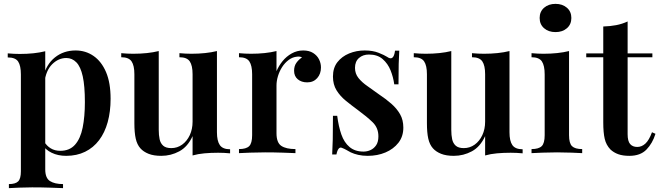

<svg xmlns="http://www.w3.org/2000/svg" viewBox="-20 -792 3410 993"><path d="M214 -527V84Q214 129 238.5 144.5Q263 160 306 160V181Q282 180 238.5 178.5Q195 177 146 177Q112 177 78 178.5Q44 180 26 181V160Q60 160 74 146Q88 132 88 94V-407Q88 -452 74 -473.5Q60 -495 20 -495V-516Q52 -513 82 -513Q120 -513 153 -516.5Q186 -520 214 -527ZM371 -531Q423 -531 464 -502.5Q505 -474 528.5 -419Q552 -364 552 -281Q552 -215 537 -160.5Q522 -106 492.5 -67Q463 -28 420 -7Q377 14 322 14Q280 14 247 -2Q214 -18 199 -45L209 -59Q221 -38 242 -25Q263 -12 292 -12Q340 -12 368 -43.5Q396 -75 407.5 -132Q419 -189 419 -264Q419 -347 408 -397Q397 -447 375 -469.5Q353 -492 323 -492Q282 -492 249.5 -459.5Q217 -427 210 -365L203 -393Q219 -459 264 -495Q309 -531 371 -531Z M1102 -528V-108Q1102 -63 1117 -41.5Q1132 -20 1170 -20V1Q1139 -2 1108 -2Q1071 -2 1037.5 1Q1004 4 976 12V-88Q951 -33 907.5 -9.5Q864 14 814 14Q775 14 748.5 3.5Q722 -7 706 -25Q689 -44 682 -75Q675 -106 675 -155V-408Q675 -453 660.5 -474.5Q646 -496 607 -496V-517Q639 -514 669 -514Q706 -514 739.5 -517.5Q773 -521 801 -528V-120Q801 -93 805.5 -72Q810 -51 824 -38.5Q838 -26 866 -26Q897 -26 922 -44Q947 -62 961.5 -93Q976 -124 976 -163V-408Q976 -453 961.5 -474.5Q947 -496 908 -496V-517Q940 -514 970 -514Q1007 -514 1040.5 -517.5Q1074 -521 1102 -528Z M1548 -531Q1579 -531 1599.5 -518Q1620 -505 1630 -485Q1640 -465 1640 -443Q1640 -410 1620.5 -388Q1601 -366 1569 -366Q1539 -366 1520 -382Q1501 -398 1501 -426Q1501 -451 1513.5 -468Q1526 -485 1542 -495Q1531 -501 1517 -499Q1493 -497 1473 -482Q1453 -467 1439 -445Q1425 -423 1417.5 -398Q1410 -373 1410 -350V-103Q1410 -54 1435 -37.5Q1460 -21 1508 -21V0Q1485 -1 1441.5 -2.5Q1398 -4 1351 -4Q1312 -4 1273.5 -2.5Q1235 -1 1216 0V-21Q1253 -21 1268.5 -36Q1284 -51 1284 -93V-408Q1284 -453 1269.5 -474.5Q1255 -496 1216 -496V-517Q1248 -514 1278 -514Q1315 -514 1348.5 -517.5Q1382 -521 1410 -528V-424Q1422 -452 1441.5 -476Q1461 -500 1488.5 -515.5Q1516 -531 1548 -531Z M1866 -531Q1908 -531 1938 -519Q1968 -507 1982 -498Q2016 -473 2023 -530H2045Q2043 -501 2042 -461.5Q2041 -422 2041 -356H2019Q2014 -393 2000 -428Q1986 -463 1959 -486.5Q1932 -510 1888 -510Q1857 -510 1836.5 -492Q1816 -474 1816 -441Q1816 -411 1834 -388.5Q1852 -366 1880.5 -346.5Q1909 -327 1940 -304Q1976 -280 2004 -255.5Q2032 -231 2049 -201.5Q2066 -172 2066 -132Q2066 -86 2040.5 -53.5Q2015 -21 1973.5 -3.5Q1932 14 1882 14Q1855 14 1833 9Q1811 4 1794 -4Q1781 -11 1770.5 -17Q1760 -23 1749 -27Q1739 -32 1731.5 -23Q1724 -14 1720 7H1698Q1700 -25 1701 -71Q1702 -117 1702 -193H1724Q1731 -138 1745.5 -96.5Q1760 -55 1788 -31.5Q1816 -8 1860 -8Q1879 -8 1896.5 -16Q1914 -24 1925.5 -41Q1937 -58 1937 -87Q1937 -131 1907 -160Q1877 -189 1832 -222Q1798 -247 1768.5 -271Q1739 -295 1720.5 -325Q1702 -355 1702 -396Q1702 -441 1725 -470.5Q1748 -500 1785.5 -515.5Q1823 -531 1866 -531Z M2615 -528V-108Q2615 -63 2630 -41.5Q2645 -20 2683 -20V1Q2652 -2 2621 -2Q2584 -2 2550.5 1Q2517 4 2489 12V-88Q2464 -33 2420.5 -9.5Q2377 14 2327 14Q2288 14 2261.5 3.5Q2235 -7 2219 -25Q2202 -44 2195 -75Q2188 -106 2188 -155V-408Q2188 -453 2173.5 -474.5Q2159 -496 2120 -496V-517Q2152 -514 2182 -514Q2219 -514 2252.5 -517.5Q2286 -521 2314 -528V-120Q2314 -93 2318.5 -72Q2323 -51 2337 -38.5Q2351 -26 2379 -26Q2410 -26 2435 -44Q2460 -62 2474.5 -93Q2489 -124 2489 -163V-408Q2489 -453 2474.5 -474.5Q2460 -496 2421 -496V-517Q2453 -514 2483 -514Q2520 -514 2553.5 -517.5Q2587 -521 2615 -528Z M2853 -772Q2889 -772 2912 -752Q2935 -732 2935 -699Q2935 -666 2912 -646Q2889 -626 2853 -626Q2817 -626 2794 -646Q2771 -666 2771 -699Q2771 -732 2794 -752Q2817 -772 2853 -772ZM2923 -528V-93Q2923 -51 2938.5 -36Q2954 -21 2991 -21V0Q2973 -1 2936 -2.5Q2899 -4 2861 -4Q2824 -4 2786 -2.5Q2748 -1 2729 0V-21Q2766 -21 2781.5 -36Q2797 -51 2797 -93V-407Q2797 -453 2782.5 -474.5Q2768 -496 2729 -496V-517Q2761 -514 2791 -514Q2828 -514 2861.5 -517.5Q2895 -521 2923 -528Z M3226 -681V-516H3354V-496H3226V-98Q3226 -62 3239 -47Q3252 -32 3276 -32Q3299 -32 3318 -49.5Q3337 -67 3352 -108L3370 -100Q3355 -51 3323.5 -18.5Q3292 14 3235 14Q3201 14 3177.5 5.5Q3154 -3 3137 -19Q3115 -42 3107.5 -74Q3100 -106 3100 -159V-496H3012V-516H3100V-655Q3136 -656 3167 -662Q3198 -668 3226 -681Z"/></svg>

Font: Playfair Display SemiBold
Style: Regular
Weight: 600
Designer: Claus Eggers Sørensen
Foundry: Claus Eggers Sørensen
Version: Version 1.203